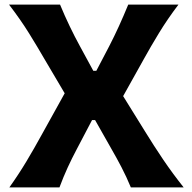

<svg xmlns="http://www.w3.org/2000/svg" viewBox="-20 -809 830 829"><path d="M20.5 0Q59.6 -54.7 93.8 -111.6Q127.9 -168.5 161.6 -230L259.3 -406.2L174.8 -549.3Q142.1 -606 105.5 -665Q68.8 -724.1 19 -789.1H239.3Q259.3 -740.7 281 -695.6Q302.7 -650.4 325.2 -609.4L382.8 -503.4H396L451.7 -609.9Q473.1 -651.4 493.7 -696.5Q514.2 -741.7 533.7 -789.1H750.5Q703.1 -726.6 666.5 -666.5Q629.9 -606.4 602.5 -556.6L511.7 -394L605.5 -242.7Q644.5 -179.2 684.8 -119.6Q725.1 -60.1 772.9 0H544.9Q525.9 -45.9 504.4 -87.2Q482.9 -128.4 461.4 -165.5L390.6 -290.5H377.4L311.5 -165Q290.5 -125.5 272.2 -85.7Q253.9 -45.9 236.8 0Z"/></svg>

Font: Pinar-FD Bold
Style: Regular
Weight: 700
Designer: Amin Abedi
Version: Version 3.000